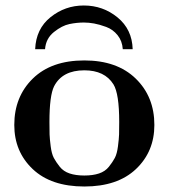

<svg xmlns="http://www.w3.org/2000/svg" viewBox="-20 -673 615 699"><path d="M463 -494H427Q425 -524 408 -545Q391 -566 366.5 -575Q342 -584 322.5 -587.5Q303 -591 285 -591Q260 -591 233 -585.5Q206 -580 176.5 -556.5Q147 -533 144 -494H108Q111 -568 164 -610.5Q217 -653 285 -653Q355 -653 408 -609.5Q461 -566 463 -494ZM32 -218Q32 -321 99.5 -387Q167 -453 287 -453Q406 -453 474 -387Q542 -321 542 -218Q542 -121 475 -57.5Q408 6 287 6Q166 6 99 -57.5Q32 -121 32 -218ZM160 -229Q160 -199 160.5 -183.5Q161 -168 164.5 -140.5Q168 -113 176 -98Q184 -83 197.5 -66Q211 -49 233.5 -41.5Q256 -34 287 -34Q318 -34 340.5 -41.5Q363 -49 376.5 -66Q390 -83 398 -98Q406 -113 409.5 -140.5Q413 -168 413.5 -183.5Q414 -199 414 -229Q414 -332 393 -366Q361 -417 287 -417Q207 -417 177 -359Q160 -325 160 -229Z"/></svg>

Font: CMU Serif
Style: Bold
Weight: 700
Version: Version 0.7.0